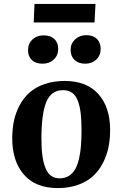

<svg xmlns="http://www.w3.org/2000/svg" viewBox="-20 -938 621 973"><path d="M150.9 -824.2 154.8 -918H463.9L459 -824.2ZM418 -759.8Q451.7 -759.8 470.9 -741Q490.2 -722.2 490.2 -689.9Q490.2 -657.2 468 -636.2Q445.8 -615.2 412.1 -615.2Q377.9 -615.2 357.9 -634Q337.9 -652.8 337.9 -685.1Q337.9 -717.3 360.6 -738.5Q383.3 -759.8 418 -759.8ZM122.1 -684.1Q122.1 -716.8 144.5 -737.8Q167 -758.8 201.2 -758.8Q235.8 -758.8 255.4 -740.5Q274.9 -722.2 274.9 -689.9Q274.9 -657.2 252.4 -636.2Q230 -615.2 195.8 -615.2Q161.1 -615.2 141.6 -633.5Q122.1 -651.9 122.1 -684.1ZM272.9 15.1Q160.6 15.1 101.3 -53Q42 -121.1 42 -236.8Q42 -284.7 51 -326.7Q60.1 -368.7 80.3 -406Q100.6 -443.4 130.9 -470Q161.1 -496.6 206.5 -512.2Q252 -527.8 308.1 -527.8Q418.9 -527.8 478.5 -461.4Q538.1 -395 538.1 -278.8Q538.1 -231.9 529.3 -189.9Q520.5 -147.9 500.5 -109.9Q480.5 -71.8 450.2 -44.4Q419.9 -17.1 374.8 -1Q329.6 15.1 272.9 15.1ZM282.2 -34.2Q309.1 -34.2 328.9 -46.6Q348.6 -59.1 360.8 -80.1Q373 -101.1 380.4 -133.3Q387.7 -165.5 390.4 -200Q393.1 -234.4 393.1 -278.8Q393.1 -329.1 388.9 -364.3Q384.8 -399.4 374.5 -427Q364.3 -454.6 345.5 -467.8Q326.7 -481 298.8 -481Q239.3 -481 214.6 -421.1Q189.9 -361.3 189.9 -233.9Q189.9 -133.8 211.4 -84Q232.9 -34.2 282.2 -34.2Z"/></svg>

Font: Literata SemiBold
Style: Italic
Weight: 650
Italic angle: -2.39999°
Designer: Latin by Veronika Burian and Jose Scaglione. Greek by Irene Vlachou. Cyrillic by Vera Evstafieva
Foundry: TypeTogether
Version: Version 3.021